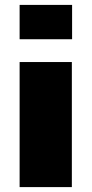

<svg xmlns="http://www.w3.org/2000/svg" viewBox="-20 -763 374 783"><path d="M60 -603V-743H274V-603ZM60 0V-510H273V0Z"/></svg>

Font: Saira Expanded ExtraBold
Style: Regular
Weight: 800
Width: 7
Designer: Hector Gatti with collaboration of the Omnibus-Type team
Foundry: Omnibus-Type
Version: Version 1.101